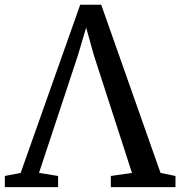

<svg xmlns="http://www.w3.org/2000/svg" viewBox="-42 -770 742 790"><path d="M-22 0V-46L43 -58.5L288 -750.5H374.5L618.5 -58.5L680 -46V0H414V-46L501 -58.5L344 -543.5L312.5 -656.5L278.5 -542L118.5 -58.5L197 -46V0Z"/></svg>

Font: Merriweather 36pt
Style: Regular
Weight: 400
Designer: Eben Sorkin
Foundry: Eben Sorkin
Version: Version 2.100